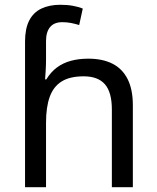

<svg xmlns="http://www.w3.org/2000/svg" viewBox="-20 -785 657 805"><path d="M85 -611Q85 -665 102.5 -699Q120 -733 153.5 -749Q187 -765 233 -765Q262 -765 286.5 -760.5Q311 -756 327 -749L312 -680Q296 -685 278.5 -688.5Q261 -692 241 -692Q207 -692 190 -671.5Q173 -651 173 -613V-535Q173 -513 171.5 -488Q170 -463 169 -452H174Q193 -483 218.5 -502Q244 -521 277 -530Q310 -539 350 -539Q410 -539 451.5 -518Q493 -497 515 -453.5Q537 -410 537 -343V0H449V-326Q449 -398 420 -431.5Q391 -465 331 -465Q273 -465 238.5 -443.5Q204 -422 188.5 -379Q173 -336 173 -271V0H85Z"/></svg>

Font: umalayalam05
Style: Book
Weight: 400
Designer: Jelle Bosma - Monotype Design Team
Foundry: Monotype Imaging Inc.
Version: Version 2.003